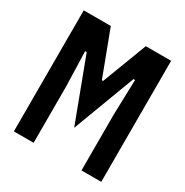

<svg xmlns="http://www.w3.org/2000/svg" viewBox="-162 -829 923 959"><g transform="rotate(30 300.0 -349.0)"><path d="M438 0H552V-698H406L308 -441H301L204 -698H48V0H162V-323L156 -525H165L300 -166L435 -525H444L438 -323Z"/></g></svg>

Font: IBM Mono SemiBold
Style: Regular
Weight: 600
Monospace: yes
Designer: Mike Abbink, Paul van der Laan, Pieter van Rosmalen
Foundry: Bold Monday
Version: Version 2.3